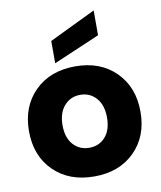

<svg xmlns="http://www.w3.org/2000/svg" viewBox="-91 -902 821 982"><g transform="rotate(-10 319.5 -411.5)"><path d="M319.8 6.8Q189 6.8 109.4 -72Q29.8 -150.9 29.8 -278.8Q29.8 -406.7 109.4 -485.8Q189 -564.9 319.8 -564.9Q449.7 -564.9 529.3 -485.8Q608.9 -406.7 608.9 -278.8Q608.9 -150.9 529.3 -72Q449.7 6.8 319.8 6.8ZM435.1 -278.8Q435.1 -343.8 402.6 -380.4Q370.1 -417 319.8 -417Q269.5 -417 236.8 -380.1Q204.1 -343.3 204.1 -278.8Q204.1 -214.4 236.6 -178.2Q269 -142.1 319.8 -142.1Q370.6 -142.1 402.8 -178.2Q435.1 -214.4 435.1 -278.8ZM222.2 -598.1V-713.9L462.9 -830.1V-701.2Z"/></g></svg>

Font: Biathlonist
Style: Bold
Weight: 700
Designer: Go4gold
Foundry: Go4gold
Version: Version 3.010;FEAKit 1.0